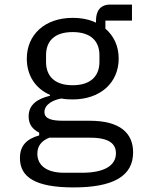

<svg xmlns="http://www.w3.org/2000/svg" viewBox="-20 -606 640 838"><path d="M561 59C561 -25 504 -79 371 -79H257C208 -79 174 -86 174 -117C174 -152 216 -171 248 -176C264 -173 280 -172 297 -172C418 -172 498 -245 498 -350C498 -405 477 -449 440 -481V-516H556V-586H461C416 -586 399 -556 399 -516V-507C370 -521 336 -528 297 -528C176 -528 97 -455 97 -350C97 -277 134 -220 198 -192V-188C145 -175 105 -151 105 -98C105 -63 122 -42 151 -27V-15C98 0 67 28 67 84C67 167 134 212 301 212C474 212 561 163 561 59ZM486 63C486 119 431 148 338 148H260C176 148 143 110 143 65C143 32 160 9 195 -5H374C457 -5 486 22 486 63ZM297 -234C217 -234 181 -275 181 -336V-365C181 -426 217 -466 297 -466C377 -466 414 -426 414 -365V-336C414 -275 377 -234 297 -234Z"/></svg>

Font: IBM Mono
Style: Regular
Weight: 400
Monospace: yes
Designer: Mike Abbink, Paul van der Laan, Pieter van Rosmalen
Foundry: Bold Monday
Version: Version 2.3